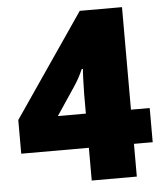

<svg xmlns="http://www.w3.org/2000/svg" viewBox="-52 -760 689 806"><g transform="rotate(-5 293.0 -357.0)"><path d="M571 -138V-282H492V-714H314L17 -280V-138H302V0H492V-138ZM302 -365V-282H184L263 -400C280 -426 288 -441 301 -470H306C305 -468 302 -395 302 -365Z"/></g></svg>

Font: Noto Sans Lao UI Blk
Style: Regular
Weight: 900
Designer: Monotype Design Team
Foundry: Monotype Imaging Inc.
Version: Version 2.000